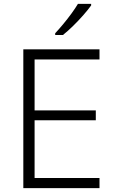

<svg xmlns="http://www.w3.org/2000/svg" viewBox="-20 -968 593 988"><path d="M492 0H100V-714H492V-662H158V-400H473V-349H158V-52H492ZM449 -948V-940Q434 -919 409.5 -891Q385 -863 357 -835.5Q329 -808 304 -788H264V-797Q282 -816 304.5 -843Q327 -870 347.5 -898Q368 -926 381 -948Z"/></svg>

Font: BC Sans Light
Style: Regular
Weight: 300
Designer: Monotype Design Team
Foundry: Monotype Imaging Inc.
Version: Version 2.000;GOOG;noto-source:20170915:90ef993387c0